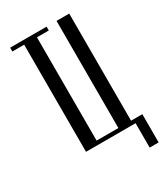

<svg xmlns="http://www.w3.org/2000/svg" viewBox="-156 -564 641 742"><g transform="rotate(-30 164.0 -193.0)"><path d="M66.9 0V-478H14.2V-495.1H176.8V-478H124V-17.1H221.2V-495.1H277.8V-17.1H328.1V108.9H288.1V0Z"/></g></svg>

Font: Moniqa Narrow Heading
Style: Regular
Weight: 400
Width: 4
Designer: Rajesh Rajput
Foundry: Rajesh Rajput
Version: Version 1.000